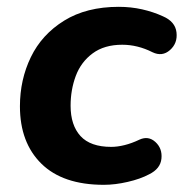

<svg xmlns="http://www.w3.org/2000/svg" viewBox="-20 -520 527 551"><path d="M37.2 -215Q37.2 -291.3 68.6 -356.2Q100 -421 164 -460.7Q228.1 -500.4 320.7 -500.4Q355.7 -500.4 387.8 -493.2Q420 -485.9 447.4 -473.3Q482.9 -458.1 486.5 -427.1Q490.1 -396 467.8 -376.3Q445.5 -356.6 417.4 -370.2Q375 -391.6 330.8 -391.6Q279.4 -391.6 246 -366.9Q212.5 -342.2 197.5 -302.2Q182.6 -262.2 182.6 -216.5Q182.6 -160.8 211 -129.6Q239.5 -98.5 299.2 -98.5Q317 -98.5 337.5 -103.6Q358.1 -108.7 380.1 -119.2Q405.8 -131 426 -112.5Q446.2 -94 443.3 -64.9Q440.5 -35.7 407.8 -19.7Q382.8 -6.3 346.5 2Q310.3 10.4 277.9 10.4Q160.5 10.4 98.8 -50.2Q37.2 -110.8 37.2 -215Z"/></svg>

Font: SN Pro Thin
Style: Italic
Weight: 200
Italic angle: -9°
Designer: Tobias Whetton
Foundry: Supernotes
Version: Version 1.003;Glyphs 3.3 (3324)